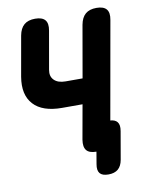

<svg xmlns="http://www.w3.org/2000/svg" viewBox="-95 -809 790 1017"><g transform="rotate(-10 300.0 -300.0)"><path d="M334 -250H224Q119 -250 71 -302.5Q23 -355 39 -450L77 -665Q84 -703 105.5 -721.5Q127 -740 165 -740Q203 -740 218.5 -721.5Q234 -703 227 -665L191 -460Q185 -426 205.5 -405.5Q226 -385 267 -385H358L407 -665Q414 -703 435.5 -721.5Q457 -740 495 -740Q533 -740 548.5 -721.5Q564 -703 557 -665L464 -140Q490 -138 501 -124Q514 -108 508 -75L482 75Q476 108 457 124Q438 140 405 140Q372 140 359 124Q346 108 352 75L363 10Q325 10 310 -8.5Q295 -27 301 -65Z"/></g></svg>

Font: Maple Mono NL ExtraBold
Style: Italic
Weight: 800
Italic angle: -10°
Monospace: yes
Designer: subframe7536
Version: Version 7.000